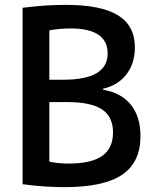

<svg xmlns="http://www.w3.org/2000/svg" viewBox="-20 -760 640 790"><path d="M246 10Q212 10 168 7.5Q124 5 73 -2V-728Q128 -735 172 -737.5Q216 -740 250 -740Q396 -740 465.5 -697Q535 -654 535 -565Q535 -500 500.5 -454.5Q466 -409 404 -395V-391Q479 -378 518.5 -329Q558 -280 558 -200Q558 -92 482.5 -41Q407 10 246 10ZM183 -95Q217 -87 262 -87Q356 -87 400.5 -118.5Q445 -150 445 -215Q445 -280 399.5 -310Q354 -340 256 -340H183ZM183 -432H241Q423 -432 423 -540Q423 -643 270 -643Q225 -643 183 -635Z"/></svg>

Font: M PLUS Code Latin 60 Medium
Style: Regular
Weight: 500
Width: 7
Monospace: yes
Designer: Coji Morishita
Foundry: UNDERFOREST DESIGN
Version: Version 1.005; ttfautohint (v1.8.3)